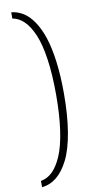

<svg xmlns="http://www.w3.org/2000/svg" viewBox="-123 -968 636 1282"><g transform="rotate(-10 195.0 -327.0)"><path d="M52.7 266.1V223.6Q96.2 216.8 131.6 182.4Q167 147.9 194.6 83.5Q222.2 19 237.3 -85Q252.4 -189 252.4 -325.2Q252.4 -462.4 237.3 -566.9Q222.2 -671.4 194.6 -736.1Q167 -800.8 131.6 -835.4Q96.2 -870.1 52.7 -877.4V-919.9Q96.7 -915 134 -891.6Q171.4 -868.2 203.1 -821.3Q234.9 -774.4 257.3 -706.8Q279.8 -639.2 292.5 -542Q305.2 -444.8 305.2 -325.2Q305.2 -176.3 286.1 -63.2Q267.1 49.8 232.2 119.1Q197.3 188.5 152.6 224.6Q107.9 260.7 52.7 266.1Z"/></g></svg>

Font: Now Alt Light
Style: Regular
Weight: 300
Designer: Alfredo Marco Pradil
Foundry: Alfredo Marco Pradil
Version: Version 1.002;PS 001.002;hotconv 1.0.88;makeotf.lib2.5.64775